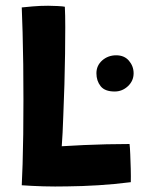

<svg xmlns="http://www.w3.org/2000/svg" viewBox="-20 -670 520 684"><path d="M57.5 -10Q59 -37.5 60.5 -85Q62 -132.5 62.8 -192Q63.5 -251.5 63.5 -315Q63.5 -378.5 62.8 -440.2Q62 -502 60.5 -555Q59 -608 57.5 -643.5Q70 -645 96.5 -647.2Q123 -649.5 151.5 -649.5Q166 -649.5 185.2 -648.5Q204.5 -647.5 211 -646Q212.5 -617 212.5 -573.8Q212.5 -530.5 211.8 -478.2Q211 -426 209.5 -369.5Q208 -313 205.5 -258Q204.5 -226 203 -197.2Q201.5 -168.5 200 -149Q237.5 -151.5 277.8 -153.2Q318 -155 359.5 -156Q401 -157 441.5 -157Q443 -145.5 444 -120.8Q445 -96 445.8 -68.5Q446.5 -41 446 -21Q387.5 -13.5 329.8 -10Q272 -6.5 220 -6Q175.5 -5 134 -6.2Q92.5 -7.5 57.5 -10ZM388.5 -344Q353.5 -344 338.5 -363Q323.5 -382 323.5 -409Q323.5 -436.5 344.2 -454.8Q365 -473 394 -473Q423 -473 439.5 -453.5Q456 -434 456 -409Q456 -382 435.8 -363Q415.5 -344 388.5 -344Z"/></svg>

Font: Grandstander Thin SemiBold
Style: Regular
Weight: 600
Version: Version 1.200